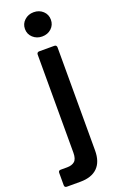

<svg xmlns="http://www.w3.org/2000/svg" viewBox="-232 -822 664 1072"><g transform="rotate(-20 100.0 -285.5)"><path d="M-34 204Q-48 204 -48 190V117Q-48 103 -34 103H4Q33 103 49 89Q65 75 65 38V-545Q65 -551 68.5 -555Q72 -559 79 -559H169Q176 -559 179.5 -555Q183 -551 183 -545V68Q183 135 148 169.5Q113 204 46 204ZM47 -703Q47 -734 69.5 -754.5Q92 -775 124 -775Q157 -775 179 -754.5Q201 -734 201 -703Q201 -672 179 -651.5Q157 -631 124 -631Q92 -631 69.5 -651.5Q47 -672 47 -703Z"/></g></svg>

Font: Open Sauce Two SemiBold
Style: Regular
Weight: 600
Designer: Alfredo Marco Pradil
Foundry: Creative Sauce Fz LLC
Version: Version 1.477